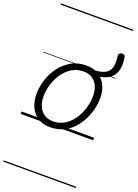

<svg xmlns="http://www.w3.org/2000/svg" viewBox="-227 -988 1057 1466"><g transform="rotate(20 301.0 -255.0)"><path d="M245 19Q186 19 145 -7Q104 -33 82.5 -79.5Q61 -126 61 -186Q61 -242 79.5 -300.5Q98 -359 134.5 -408.5Q171 -458 224 -488.5Q277 -519 347 -519Q367 -519 386 -516Q405 -513 421 -506Q479 -510 508 -529Q537 -548 544.5 -583.5Q552 -619 544 -671Q543 -682 550 -689Q557 -696 567 -697.5Q577 -699 586.5 -695Q596 -691 597 -679Q607 -625 598 -581.5Q589 -538 558 -510.5Q527 -483 471 -473Q499 -448 514.5 -408.5Q530 -369 530 -320Q530 -277 518.5 -230Q507 -183 484.5 -139Q462 -95 428 -59Q394 -23 348 -2Q302 19 245 19ZM250 -31Q304 -31 346 -58Q388 -85 416 -127.5Q444 -170 458.5 -220Q473 -270 473 -315Q473 -362 457.5 -396.5Q442 -431 412.5 -450Q383 -469 342 -469Q288 -469 246.5 -443Q205 -417 176 -374.5Q147 -332 132.5 -283Q118 -234 118 -188Q118 -141 133.5 -105.5Q149 -70 178.5 -50.5Q208 -31 250 -31ZM0 378H589V388H0ZM0 -20H589V0H0ZM0 -505H589V-500H0ZM0 -898H589V-888H0Z"/></g></svg>

Font: Playwrite DE SAS Guides
Style: Regular
Weight: 400
Designer: Veronika Burian, José Scaglione
Foundry: TypeTogether
Version: Version 1.003